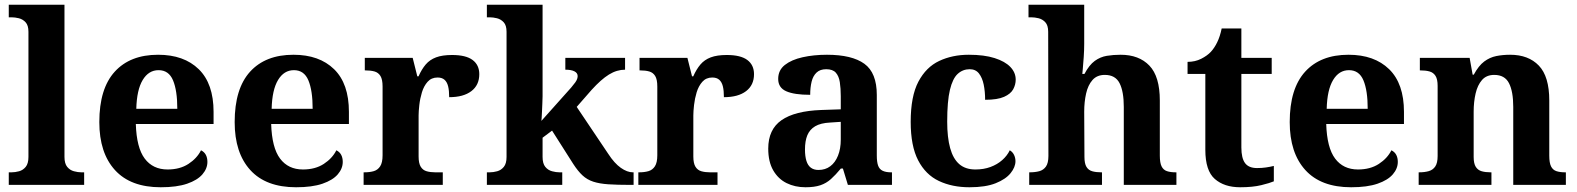

<svg xmlns="http://www.w3.org/2000/svg" viewBox="-20 -780 6652 810"><path d="M17 0V-53H29Q44 -53 60.5 -57.5Q77 -62 88.5 -76Q100 -90 100 -118V-646Q100 -673 88 -686Q76 -699 59.5 -703Q43 -707 29 -707H17V-760H252V-118Q252 -90 263.5 -76Q275 -62 292 -57.5Q309 -53 323 -53H335V0Z M658 10Q531 10 465 -62.5Q399 -135 399 -265Q399 -406 464 -477.5Q529 -549 647 -549Q756 -549 818.5 -488Q881 -427 881 -308V-257H553Q556 -157 590.5 -111Q625 -65 687 -65Q739 -65 775 -88.5Q811 -112 828 -146Q842 -139 848.5 -126.5Q855 -114 855 -97Q855 -69 834 -44.5Q813 -20 769.5 -5Q726 10 658 10ZM728 -321Q728 -398 710 -441Q692 -484 649 -484Q607 -484 582 -442.5Q557 -401 555 -321Z M1229 10Q1102 10 1036 -62.5Q970 -135 970 -265Q970 -406 1035 -477.5Q1100 -549 1218 -549Q1327 -549 1389.5 -488Q1452 -427 1452 -308V-257H1124Q1127 -157 1161.5 -111Q1196 -65 1258 -65Q1310 -65 1346 -88.5Q1382 -112 1399 -146Q1413 -139 1419.5 -126.5Q1426 -114 1426 -97Q1426 -69 1405 -44.5Q1384 -20 1340.5 -5Q1297 10 1229 10ZM1299 -321Q1299 -398 1281 -441Q1263 -484 1220 -484Q1178 -484 1153 -442.5Q1128 -401 1126 -321Z M1514 0V-53H1517Q1540 -53 1556.9 -58Q1573.9 -63 1583.9 -78.5Q1594 -94 1594 -125V-415Q1594 -445 1585 -459.5Q1576 -474 1560 -478.5Q1544 -483 1522 -483H1519V-536H1721L1740.5 -458H1745.7Q1759 -488 1776 -508Q1793 -528 1819.5 -538Q1846 -548 1887 -548Q1945.6 -548 1973.8 -526.9Q2002 -505.8 2002 -467Q2002 -421 1968.5 -395.5Q1935 -370 1875 -370Q1875 -398 1870.5 -416Q1866 -434 1855.3 -443.5Q1844.6 -453 1826 -453Q1800 -453 1784 -435Q1768 -417 1760 -390.5Q1752 -364 1749 -337Q1746 -310 1746 -293V-120Q1746 -91 1755 -76.5Q1764 -62 1780 -57.5Q1796 -53 1816 -53H1848V0Z M2034 0V-53H2046Q2061 -53 2077.5 -57.5Q2094 -62 2105.5 -76Q2117 -90 2117 -118V-646Q2117 -673 2105 -686Q2093 -699 2076.5 -703Q2060 -707 2046 -707H2034V-760H2269V-374Q2269 -361 2268 -343Q2267 -325 2266.5 -308.5Q2266 -292 2265 -281Q2264 -270 2264 -270L2390 -411Q2401 -424 2407 -432.5Q2413 -441 2415 -447.5Q2417 -454 2417 -459Q2417 -472 2403.5 -479Q2390 -486 2365 -486V-536H2617V-486Q2600 -486 2583 -481Q2566 -476 2549 -465.5Q2532 -455 2514 -439Q2496 -423 2476 -401L2413 -329L2546 -131Q2572 -91 2599 -72Q2626 -53 2650 -53H2653V0H2639Q2584 0 2546.5 -2.5Q2509 -5 2483 -13.5Q2457 -22 2437.5 -40Q2418 -58 2398 -89L2309 -229L2269 -199V-118Q2269 -90 2280.5 -76Q2292 -62 2309 -57.5Q2326 -53 2340 -53H2352V0Z M2673 0V-53H2676Q2699 -53 2715.9 -58Q2732.9 -63 2742.9 -78.5Q2753 -94 2753 -125V-415Q2753 -445 2744 -459.5Q2735 -474 2719 -478.5Q2703 -483 2681 -483H2678V-536H2880L2899.5 -458H2904.7Q2918 -488 2935 -508Q2952 -528 2978.5 -538Q3005 -548 3046 -548Q3104.6 -548 3132.8 -526.9Q3161 -505.8 3161 -467Q3161 -421 3127.5 -395.5Q3094 -370 3034 -370Q3034 -398 3029.5 -416Q3025 -434 3014.3 -443.5Q3003.6 -453 2985 -453Q2959 -453 2943 -435Q2927 -417 2919 -390.5Q2911 -364 2908 -337Q2905 -310 2905 -293V-120Q2905 -91 2914 -76.5Q2923 -62 2939 -57.5Q2955 -53 2975 -53H3007V0Z M3378 10Q3334 10 3298.5 -7.5Q3263 -25 3242 -61.4Q3221 -97.7 3221 -153Q3221 -234 3277 -273Q3333 -312 3445 -316L3527 -318.8V-374Q3527 -407.6 3523 -433.3Q3519 -459 3506 -473.5Q3493 -488 3465.5 -488Q3440 -488 3425 -474Q3410 -460 3404 -435.5Q3398 -411 3398 -380Q3331 -380 3297 -395Q3263 -410 3263 -447Q3263 -483.8 3291 -505.9Q3319 -528 3365.9 -538.5Q3412.8 -549 3468.8 -549Q3574 -549 3626.5 -511Q3679 -473 3679 -379.4V-124.1Q3679 -96.6 3684.5 -81.3Q3690 -66 3703.7 -59.5Q3717.4 -53 3739 -53H3743V0H3557L3536 -69H3527.4Q3505 -42 3485.5 -24.5Q3466 -7 3441 1.5Q3416 10 3378 10ZM3432.8 -63Q3462 -63 3482.8 -78.7Q3503.7 -94.3 3515.3 -123.3Q3527 -152.3 3527 -191V-266L3482 -263Q3442 -261 3418.9 -247.3Q3395.9 -233.5 3385.9 -209.3Q3376 -185.1 3376 -149.4Q3376 -121 3382 -101.5Q3388 -82 3400.8 -72.5Q3413.6 -63 3432.8 -63Z M4070 10Q3997 10 3941 -16.5Q3885 -43 3853.5 -103.5Q3822 -164 3822 -266Q3822 -374 3854.5 -435.5Q3887 -497 3942.5 -523Q3998 -549 4067 -549Q4132 -549 4176 -535Q4220 -521 4242.5 -497.5Q4265 -474 4265 -444Q4265 -423 4254.5 -403.5Q4244 -384 4216 -371.5Q4188 -359 4136 -359Q4136 -394 4130 -423Q4124 -452 4110 -470Q4096 -488 4071 -488Q4042 -488 4020.5 -468.5Q3999 -449 3987.5 -401Q3976 -353 3976 -267Q3976 -200 3988.5 -155Q4001 -110 4027 -87.5Q4053 -65 4095 -65Q4130 -65 4158.5 -75.5Q4187 -86 4208 -104.5Q4229 -123 4240 -146Q4252 -139 4258 -126.5Q4264 -114 4264 -100Q4264 -75 4243.5 -49.5Q4223 -24 4180.5 -7Q4138 10 4070 10Z M4322 0V-53H4324Q4347 -53 4364.6 -57.8Q4382.1 -62.6 4392.6 -77.4Q4403 -92.3 4403 -122L4402 -646Q4402 -672.9 4390 -686Q4378 -699 4361.5 -703Q4345 -707 4331 -707H4319V-760H4554V-595Q4554 -569 4552 -539.6Q4550 -510.2 4548 -489.1Q4546 -468 4546 -468H4555Q4575 -506 4598.5 -523Q4622 -540 4649.5 -544.5Q4677 -549 4707.6 -549Q4785 -549 4829 -503.2Q4873 -457.4 4873 -356V-123.5Q4873 -93 4880.5 -78Q4888 -63 4903 -58Q4918 -53 4940 -53H4943V0H4721V-329Q4721 -394 4703.2 -429Q4685.4 -464 4641 -464Q4608 -464 4589 -442.5Q4570 -421 4562 -385.5Q4554 -350 4554 -309L4555 -118Q4555 -90 4563.5 -76Q4572 -62 4588 -57.5Q4604 -53 4626 -53H4629V0Z M5212 10Q5145 10 5105 -25Q5065 -60 5065 -148V-468H4990V-519Q5022 -519 5047.5 -532Q5073 -545 5088 -561Q5103 -577 5115 -601.5Q5127 -626 5134 -660H5217V-536H5345V-468H5217V-158Q5217 -113 5232.5 -92Q5248 -71 5283 -71Q5303 -71 5320.5 -73.5Q5338 -76 5354 -80V-15Q5338 -8 5301.5 1Q5265 10 5212 10Z M5680 10Q5553 10 5487 -62.5Q5421 -135 5421 -265Q5421 -406 5486 -477.5Q5551 -549 5669 -549Q5778 -549 5840.5 -488Q5903 -427 5903 -308V-257H5575Q5578 -157 5612.5 -111Q5647 -65 5709 -65Q5761 -65 5797 -88.5Q5833 -112 5850 -146Q5864 -139 5870.5 -126.5Q5877 -114 5877 -97Q5877 -69 5856 -44.5Q5835 -20 5791.5 -5Q5748 10 5680 10ZM5750 -321Q5750 -398 5732 -441Q5714 -484 5671 -484Q5629 -484 5604 -442.5Q5579 -401 5577 -321Z M5965 0V-53H5967Q5990 -53 6007.5 -58Q6025 -63 6035 -77.7Q6045 -92.4 6045 -121.8V-417.6Q6045 -446 6036 -460Q6027 -474 6011 -478.5Q5995 -483 5973 -483H5970V-536H6180L6192.7 -465H6197.5Q6218 -503 6241.5 -520.5Q6265 -538 6292.3 -543.5Q6319.7 -549 6350.9 -549Q6428 -549 6472 -503.2Q6516 -457.4 6516 -356V-123.5Q6516 -93 6523.5 -78Q6531 -63 6546 -58Q6561 -53 6583 -53H6586V0H6364V-329Q6364 -394 6346.1 -429Q6328.3 -464 6283.8 -464Q6251 -464 6232.2 -442.5Q6213.3 -420.9 6205.2 -385.5Q6197 -350.1 6197 -309V-118Q6197 -90 6206 -76Q6215 -62 6231 -57.5Q6247 -53 6269 -53H6272V0Z"/></svg>

Font: Noto Serif Thai
Style: Regular
Weight: 400
Designer: Monotype Design Team
Foundry: Monotype Imaging Inc.
Version: Version 2.001